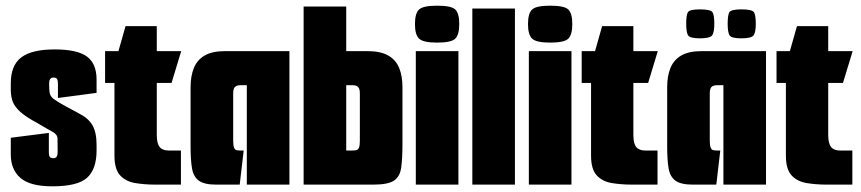

<svg xmlns="http://www.w3.org/2000/svg" viewBox="-20 -650 3032 676"><path d="M164 6Q86 6 52 -23.5Q18 -53 18 -106V-165L152 -182V-114Q152 -108 153 -103Q154 -98 157.5 -95.5Q161 -93 168 -93Q176 -93 179.5 -98.5Q183 -104 183 -114Q183 -147 182.5 -162Q182 -177 165 -186Q156 -191 147 -196Q138 -201 129 -206.5Q120 -212 111 -217Q102 -222 93 -227Q59 -247 43 -264.5Q27 -282 22.5 -299Q18 -316 18 -333V-357Q18 -420 55 -448Q92 -476 172 -476Q252 -476 286 -451Q320 -426 320 -370V-323L184 -305V-356Q184 -366 181 -371.5Q178 -377 168 -377Q163 -377 159.5 -374.5Q156 -372 154.5 -367.5Q153 -363 153 -356Q153 -330 155.5 -320.5Q158 -311 167 -303Q171 -300 181 -293.5Q191 -287 210 -276.5Q229 -266 259 -250Q291 -234 305.5 -209Q320 -184 320 -140V-120Q320 -55 287 -24.5Q254 6 164 6Z M527 0Q489 0 456 -5.5Q423 -11 403 -32.5Q383 -54 383 -102V-358H350V-470H397L422 -558H532V-470H618L584 -358H532V-175Q532 -145 542 -132.5Q552 -120 574 -120H617V0Z M741 0Q699 0 680 -14Q661 -28 656 -57.5Q651 -87 651 -133V-343Q651 -382 662.5 -410.5Q674 -439 700.5 -454.5Q727 -470 772 -470H999V0H849V-350H825Q817 -350 811.5 -347Q806 -344 803.5 -338Q801 -332 801 -322V-155Q801 -138 804 -130.5Q807 -123 812.5 -121.5Q818 -120 827 -120H838L824 0Z M1049 0V-627H1199V-470H1274Q1320 -470 1347 -454.5Q1374 -439 1385.5 -410.5Q1397 -382 1397 -343V-145Q1397 -91 1392.5 -59.5Q1388 -28 1367 -14Q1346 0 1294 0ZM1199 -120H1218Q1229 -120 1235 -121.5Q1241 -123 1244 -130.5Q1247 -138 1247 -155V-322Q1247 -332 1244.5 -338Q1242 -344 1236.5 -347Q1231 -350 1223 -350H1199Z M1444 0V-470H1594V0ZM1519 -500Q1470 -500 1455.5 -514Q1441 -528 1441 -565Q1441 -603 1455.5 -616.5Q1470 -630 1519 -630Q1569 -630 1583 -616.5Q1597 -603 1597 -565Q1597 -528 1583 -514Q1569 -500 1519 -500Z M1643 -620H1793V0H1643Z M1842 0V-470H1992V0ZM1917 -500Q1868 -500 1853.5 -514Q1839 -528 1839 -565Q1839 -603 1853.5 -616.5Q1868 -630 1917 -630Q1967 -630 1981 -616.5Q1995 -603 1995 -565Q1995 -528 1981 -514Q1967 -500 1917 -500Z M2205 0Q2167 0 2134 -5.5Q2101 -11 2081 -32.5Q2061 -54 2061 -102V-358H2028V-470H2075L2100 -558H2210V-470H2296L2262 -358H2210V-175Q2210 -145 2220 -132.5Q2230 -120 2252 -120H2295V0Z M2419 0Q2377 0 2358 -14Q2339 -28 2334 -57.5Q2329 -87 2329 -133V-343Q2329 -382 2340.5 -410.5Q2352 -439 2378.5 -454.5Q2405 -470 2450 -470H2677V0H2527V-350H2503Q2495 -350 2489.5 -347Q2484 -344 2481.5 -338Q2479 -332 2479 -322V-155Q2479 -138 2482 -130.5Q2485 -123 2490.5 -121.5Q2496 -120 2505 -120H2516L2502 0ZM2590 -515Q2554 -515 2548 -526.5Q2542 -538 2542 -566Q2542 -597 2548 -607Q2554 -617 2590 -617Q2628 -617 2634.5 -607Q2641 -597 2641 -566Q2641 -538 2634 -526.5Q2627 -515 2590 -515ZM2444 -515Q2408 -515 2402 -526.5Q2396 -538 2396 -566Q2396 -597 2402 -607Q2408 -617 2444 -617Q2482 -617 2488.5 -607Q2495 -597 2495 -566Q2495 -538 2488 -526.5Q2481 -515 2444 -515Z M2891 0Q2853 0 2820 -5.5Q2787 -11 2767 -32.5Q2747 -54 2747 -102V-358H2714V-470H2761L2786 -558H2896V-470H2982L2948 -358H2896V-175Q2896 -145 2906 -132.5Q2916 -120 2938 -120H2981V0Z"/></svg>

Font: Smooch Sans Thin Black
Style: Regular
Weight: 900
Version: Version 1.010